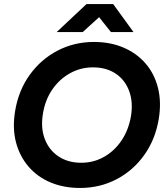

<svg xmlns="http://www.w3.org/2000/svg" viewBox="-20 -920 829 952"><path d="M377 12Q296 12 230.5 -15.5Q165 -43 121 -94.5Q77 -146 59 -215.5Q41 -285 55 -370Q72 -472 127.5 -549Q183 -626 265.5 -669Q348 -712 446 -712Q527 -712 592.5 -684Q658 -656 702 -605Q746 -554 763.5 -483.5Q781 -413 767 -329Q750 -228 695 -151Q640 -74 557.5 -31Q475 12 377 12ZM383 -113Q444 -113 495.5 -142Q547 -171 582 -222.5Q617 -274 629 -342Q641 -413 620.5 -468.5Q600 -524 553.5 -555Q507 -586 441 -586Q380 -586 327.5 -557Q275 -528 239.5 -476.5Q204 -425 193 -357Q181 -286 202 -231Q223 -176 270 -144.5Q317 -113 383 -113ZM261 -761 409 -900H540V-897L390 -761ZM530 -761 422 -897 423 -900H541L642 -761Z"/></svg>

Font: Figtree
Style: Bold Italic
Weight: 700
Italic angle: -9.5°
Foundry: Erik Kennedy
Version: Version 2.001;gftools[0.9.30]